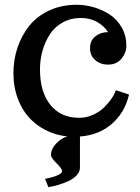

<svg xmlns="http://www.w3.org/2000/svg" viewBox="-20 -558 586 802"><path d="M36.1 0ZM314 141.6Q314 159.2 300.3 174.1Q286.6 189 267.3 197.8Q248 206.5 228.8 212.6Q209.5 218.8 195.8 221.2L182.1 223.6L168 189Q196.3 184.1 217.8 175.3Q239.3 166.5 239.3 156.7Q239.3 146.5 216.1 123.8Q192.9 101.1 192.9 88.9Q192.9 60.5 222.9 33.7Q252.9 6.8 294.9 6.8H314ZM36.1 -252Q36.1 -308.6 53.2 -359.4Q70.3 -410.2 102.5 -450.4Q134.8 -490.7 186 -514.4Q237.3 -538.1 300.8 -538.1Q336.4 -538.1 372.1 -527.6Q407.7 -517.1 438.5 -497.1Q469.2 -477.1 488.5 -443.1Q507.8 -409.2 507.8 -367.2Q507.8 -337.9 487.5 -313Q467.3 -288.1 431.2 -288.1Q399.4 -288.1 377.7 -306.9Q356 -325.7 356 -356.9Q356 -388.7 378.4 -406.2Q400.9 -423.8 431.2 -423.8Q415 -449.7 385.5 -466.3Q356 -482.9 317.9 -482.9Q275.4 -482.9 241.7 -464.1Q208 -445.3 188 -414.3Q168 -383.3 157.5 -345.7Q147 -308.1 147 -268.1Q147 -173.8 190.4 -119.9Q233.9 -65.9 311 -65.9Q340.8 -65.9 368.4 -78.4Q396 -90.8 414.8 -109.4Q433.6 -127.9 446.3 -146.7Q459 -165.5 463.9 -181.2L519 -163.1Q500.5 -83 440.4 -34.9Q380.4 13.2 289.1 13.2Q236.8 13.2 190.4 -5.6Q144 -24.4 109.9 -58.1Q75.7 -91.8 55.9 -142.1Q36.1 -192.4 36.1 -252Z"/></svg>

Font: Trocchi
Style: Regular
Weight: 400
Designer: vernon adams
Version: Version 1.0; ttfautohint (v0.8) -l 6 -r 50 -G 100